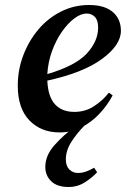

<svg xmlns="http://www.w3.org/2000/svg" viewBox="-20 -515 503 767"><path d="M218 14Q144 14 97.5 -34Q51 -82 51 -173Q51 -236 73 -294Q95 -352 133.5 -397.5Q172 -443 224 -469Q276 -495 336 -495Q398 -495 430.5 -467Q463 -439 463 -392Q463 -335 387.5 -279.5Q312 -224 169 -193Q172 -128 200 -98Q228 -68 277 -68Q321 -68 356 -91Q391 -114 415 -145L430 -134Q410 -96 378.5 -62Q347 -28 307 -7Q267 14 218 14ZM326 -461Q303 -461 277 -441.5Q251 -422 227.5 -388.5Q204 -355 188 -311.5Q172 -268 169 -219Q281 -252 326.5 -301Q372 -350 372 -405Q372 -434 359 -447.5Q346 -461 326 -461ZM161 152Q161 106 197.5 65Q234 24 284 -13H317Q285 20 264 53.5Q243 87 243 122Q243 148 257 162Q271 176 292 176Q308 176 324.5 170Q341 164 356 155L368 173Q349 194 319.5 213Q290 232 254 232Q208 232 184.5 209Q161 186 161 152Z"/></svg>

Font: DM Serif Text
Style: Italic
Weight: 400
Italic angle: -12°
Designer: Colophon Foundry, Frank Grießhammer
Foundry: Colophon Foundry
Version: Version 5.100; ttfautohint (v1.8.2)